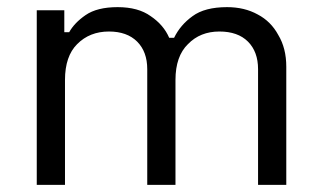

<svg xmlns="http://www.w3.org/2000/svg" viewBox="-20 -518 900 538"><path d="M83 0Q83 -122.1 83 -489.3Q102.5 -489.3 160.2 -489.3Q160.2 -473.6 160.2 -427.7Q163.1 -427.7 173.8 -427.7Q188.5 -454.1 219.7 -475.6Q252 -498 309.6 -498Q367.2 -498 402.3 -472.7Q438.5 -448.2 454.1 -412.1Q459 -412.1 467.8 -412.1Q485.4 -448.2 519.5 -472.7Q553.7 -498 616.2 -498Q665 -498 702.1 -477.5Q739.3 -458 759.8 -419.9Q782.2 -382.8 782.2 -331.1Q782.2 -220.7 782.2 0Q762.7 0 703.1 0Q703.1 -81.1 703.1 -324.2Q703.1 -373 674.8 -401.4Q646.5 -429.7 594.7 -429.7Q541 -429.7 506.8 -394.5Q471.7 -360.4 471.7 -293.9Q471.7 -196.3 471.7 0Q452.1 0 392.6 0Q392.6 -81.1 392.6 -324.2Q392.6 -373 364.3 -401.4Q335.9 -429.7 285.2 -429.7Q231.4 -429.7 196.3 -394.5Q162.1 -360.4 162.1 -293.9Q162.1 -196.3 162.1 0Q142.6 0 83 0Z"/></svg>

Font: Kadena Space Grotesk
Style: Regular
Weight: 400
Designer: Florian Karsten
Version: Version 2.000